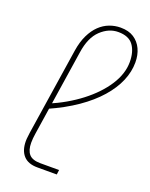

<svg xmlns="http://www.w3.org/2000/svg" viewBox="-140 -817 698 891"><g transform="rotate(20 209.0 -371.0)"><path d="M157 0Q111 0 88 -25.5Q65 -51 65 -97Q65 -107 66.5 -117.5Q68 -128 69 -139L135 -569Q142 -614 158 -647Q174 -680 196 -701Q218 -722 244.5 -732Q271 -742 299 -742Q339 -742 365 -725Q391 -708 404.5 -679Q418 -650 418 -613Q418 -567 398.5 -521Q379 -475 340 -430.5Q301 -386 242.5 -345.5Q184 -305 107 -271L102 -295Q187 -331 252.5 -381.5Q318 -432 355.5 -490Q393 -548 393 -606Q393 -657 370.5 -688Q348 -719 296 -719Q249 -719 210 -682Q171 -645 160 -569L95 -144Q93 -131 92 -120Q91 -109 91 -98Q91 -61 107.5 -42Q124 -23 164 -23H256L253 0Z"/></g></svg>

Font: MuseoModerno Thin
Style: Italic
Weight: 100
Italic angle: -9°
Designer: Pablo Cosgaya, Héctor Gatti, Marcela Romero, and the Authors of The MuseoModerno Project.
Foundry: Omnibus-Type Team
Version: Version 1.003